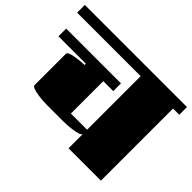

<svg xmlns="http://www.w3.org/2000/svg" viewBox="-135 -865 1090 1090"><g transform="rotate(45 410.0 -320.5)"><path d="M20 -409V-471H460V-409H380V-149H510V-579H0V-641H820V-579H770V0H510V-114Q506 -105 489 -100Q472 -95 450.5 -92Q429 -89 409.5 -88Q390 -87 381 -87H250Q242 -87 221.5 -88Q201 -89 177.5 -92.5Q154 -96 137 -102Q120 -108 120 -118V-368Q120 -377 133.5 -382.5Q147 -388 167 -391.5Q187 -395 207 -397Q227 -399 240 -399V-409Z"/></g></svg>

Font: Gajraj One
Style: Regular
Weight: 400
Designer: Saurabh Sharma
Foundry: Saurabh Sharma
Version: Version 1.000